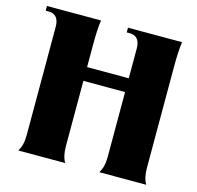

<svg xmlns="http://www.w3.org/2000/svg" viewBox="-105 -832 968 943"><g transform="rotate(15 379.0 -361.0)"><path d="M480 0H718C705 -23 700 -48 700 -84V-596C700 -650 702 -688 707 -722H432V-698H448C482 -698 500 -676 500 -634V-483H288V-596C288 -650 290 -688 295 -722H20V-698H36C70 -698 88 -676 88 -634V-84C88 -48 82 -24 68 0H306C293 -23 288 -48 288 -84V-413H500V-84C500 -48 494 -24 480 0Z"/></g></svg>

Font: Sinistre Bold
Style: Regular
Weight: 900
Designer: Jules Durand
Foundry: Collletttivo
Version: Version 69.420;Glyphs 3.2 (3217)